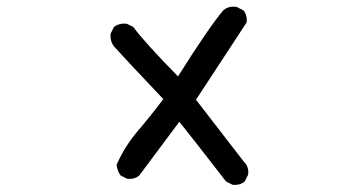

<svg xmlns="http://www.w3.org/2000/svg" viewBox="-20 -539 1040 562"><path d="M661.1 2 641.6 -7.8Q538.1 -141.6 504.9 -182.6L387.7 -25.4Q374 -13.7 352.5 -15.6L333 -25.4Q323.2 -39.1 321.3 -56.6Q344.7 -110.4 383.8 -156.2Q422.9 -202.1 458 -249Q346.7 -366.2 313.5 -403.3Q301.8 -418.9 303.7 -440.4L313.5 -460Q329.1 -471.7 350.6 -469.7L370.1 -460Q403.3 -415 501 -315.4Q594.7 -463.9 633.8 -508.8Q649.4 -522.5 672.9 -518.6L692.4 -508.8Q704.1 -495.1 702.1 -473.6L553.7 -247.1L692.4 -67.4Q710 -50.8 706.1 -27.3L696.3 -7.8Q682.6 3.9 661.1 2Z"/></svg>

Font: NaikaiFont
Style: Regular-Lite
Weight: 400
Version: Version 1.67